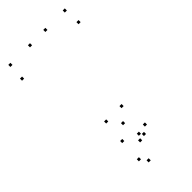

<svg xmlns="http://www.w3.org/2000/svg" viewBox="-341 -821 1301 1301"><g transform="rotate(-45 310.0 -170.0)"><path d="M394 -720V-740H374V-720ZM246.8 -720V-740H226.8V-720ZM246.8 10V-10H226.8V10ZM394 10V-10H374V10ZM590.2 -598.3V-618.3H570.2V-598.3ZM580.2 -720V-740H560.2V-720ZM58.9 -720V-740H38.9V-720ZM48.9 -598.3V-618.3H28.9V-598.3ZM367.8 250.9V230.9H347.8V250.9ZM344.8 225.4V205.4H324.8V225.4ZM222.4 348V328H202.4V348ZM264.1 399.8V379.8H244.1V399.8ZM417.7 210.2V190.2H397.7V210.2ZM319.5 98.9V78.9H299.5V98.9ZM229.9 180.6V160.6H209.9V180.6ZM319 263.1V243.1H299V263.1Z"/></g></svg>

Font: Monaspace Argon Dots Var
Style: Regular
Weight: 400
Designer: Riley Cran and the Lettermatic Team
Version: Version 1.100 (Monaspace Argon Dots)